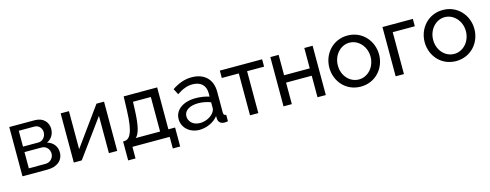

<svg xmlns="http://www.w3.org/2000/svg" viewBox="-25 -1187 5013 1965"><g transform="rotate(-15 2482.0 -204.0)"><path d="M70 0H335C435 0 503 -51 503 -139C503 -204 462 -251 402 -268C452 -291 480 -338 480 -394C480 -459 434 -522 340 -522H70ZM154 -292V-460H320C365 -460 397 -423 397 -379C397 -334 364 -292 317 -292ZM154 -62V-234H336C383 -234 418 -195 418 -148C418 -103 381 -62 333 -62Z M614 0H698L986 -395V0H1074V-522H994L702 -118V-521H614Z M1157 123H1235V0H1630V123H1708V-78H1637V-522H1282L1277 -371C1270 -136 1226 -78 1168 -78H1157ZM1291 -78C1329 -111 1351 -192 1357 -363L1360 -444H1549V-78Z M1765 -151C1765 -61 1840 10 1945 10C2017 10 2097 -23 2143 -82L2145 -49C2147 -24 2167 4 2209 4C2217 4 2229 3 2247 0V-68C2227 -69 2219 -78 2219 -100V-321C2219 -453 2136 -531 2003 -531C1930 -531 1863 -507 1795 -461L1827 -399C1885 -438 1936 -459 1993 -459C2081 -459 2131 -410 2131 -330V-292C2091 -306 2035 -314 1988 -314C1856 -314 1765 -250 1765 -151ZM2105 -114C2075 -80 2022 -56 1968 -56C1889 -56 1849 -108 1849 -158C1849 -219 1909 -257 1999 -257C2043 -257 2090 -248 2131 -232V-167C2131 -154 2121 -132 2105 -114Z M2481 0H2569V-444H2749V-522H2301V-444H2481Z M2836 0H2924V-228H3196V0H3284V-522H3196V-306H2924V-522H2836Z M3391 -260C3391 -115 3497 10 3654 10C3811 10 3918 -115 3918 -260C3918 -406 3810 -531 3654 -531C3499 -531 3391 -406 3391 -260ZM3654 -66C3558 -66 3481 -150 3481 -259C3481 -368 3559 -455 3654 -455C3750 -455 3828 -369 3828 -261C3828 -152 3750 -66 3654 -66Z M4024 0H4112V-444H4346V-522H4024Z M4401 -260C4401 -115 4507 10 4664 10C4821 10 4928 -115 4928 -260C4928 -406 4820 -531 4664 -531C4509 -531 4401 -406 4401 -260ZM4664 -66C4568 -66 4491 -150 4491 -259C4491 -368 4569 -455 4664 -455C4760 -455 4838 -369 4838 -261C4838 -152 4760 -66 4664 -66Z"/></g></svg>

Font: FIGSv2-sans-serif Medium
Style: Regular
Weight: 500
Designer: Matt McInerney, Pablo Impallari, Rodrigo Fuenzalida,Mirko Velimirovic
Foundry: Matt McInerney, Pablo Impallari, Rodrigo Fuenzalida
Version: Version 4.021;hotconv 1.0.109;makeotfexe 2.5.65596